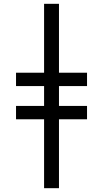

<svg xmlns="http://www.w3.org/2000/svg" viewBox="-20 -843 540 1006"><path d="M211 143V-218H64V-288H211V-392H64V-462H211V-823H289V-462H436V-392H289V-288H436V-218H289V143Z"/></svg>

Font: Iosevka www.saffi
Style: Regular
Weight: 400
Monospace: yes
Designer: Belleve Invis
Foundry: Belleve Invis
Version: Version 22.0.2; ttfautohint (v1.8.3)